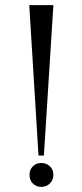

<svg xmlns="http://www.w3.org/2000/svg" viewBox="-20 -719 319 748"><path d="M151 -113H130L94 -699H188ZM95 -38Q95 -58 108 -71Q121 -84 141 -84Q161 -84 174.5 -71Q188 -58 188 -38Q188 -18 174.5 -4.5Q161 9 141 9Q121 9 108 -4Q95 -17 95 -38Z"/></svg>

Font: Moniqa SemBd Narrow Heading
Style: Regular
Weight: 600
Width: 4
Designer: Rajesh Rajput
Foundry: Rajesh Rajput
Version: Version 1.000